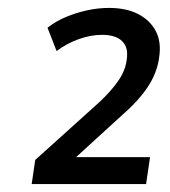

<svg xmlns="http://www.w3.org/2000/svg" viewBox="-20 -729 430 485"><path d="M60 -264 69 -325 231 -471Q260 -498 278.5 -524.5Q297 -551 300 -578Q305 -609 288.5 -625Q272 -641 238 -641Q209 -641 178.5 -630Q148 -619 123 -600L100 -659Q122 -676 147.5 -686.5Q173 -697 200.5 -703Q228 -709 255 -709Q299 -709 329 -693.5Q359 -678 373.5 -650.5Q388 -623 382 -584Q377 -545 353 -509Q329 -473 286 -436L159 -320L158 -332H359L349 -264Z"/></svg>

Font: Nunito Sans 10pt SemiCondensed SemiBold
Style: Italic
Weight: 600
Width: 4
Italic angle: -9°
Designer: Vernon Adams
Foundry: Vernon Adams
Version: Version 3.101;gftools[0.9.27]